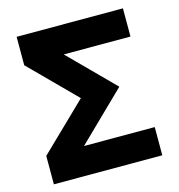

<svg xmlns="http://www.w3.org/2000/svg" viewBox="-104 -790 820 881"><g transform="rotate(-15 305.5 -349.0)"><path d="M559 0V-134H223L450 -355L242 -564H559V-698H54V-563L266 -350L44 -135V0Z"/></g></svg>

Font: LVC Sans
Style: Bold
Weight: 700
Designer: Mike Abbink, Paul van der Laan, Pieter van Rosmalen
Foundry: Bold Monday
Version: Version 3.0